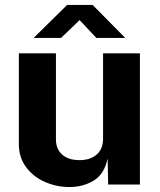

<svg xmlns="http://www.w3.org/2000/svg" viewBox="-20 -744 646 774"><path d="M56 -163V-529H205.5V-182Q205.5 -144 230.2 -121.2Q255 -98.5 300.5 -98.5Q344.5 -98.5 370 -121.2Q395.5 -144 395.5 -184.5V-529H544V0H416L414 -105Q400.5 -42 357.8 -16Q315 10 259.5 10Q209 10 162 -10.2Q115 -30.5 85.5 -69.8Q56 -109 56 -163ZM301 -663 226 -591H115.5L250.5 -724H353.5L485 -591H368.5Z"/></svg>

Font: 1883 Sans
Style: Bold
Weight: 700
Designer: 1883 Sans project is a fork of Public Sans.
Version: Version 1.009